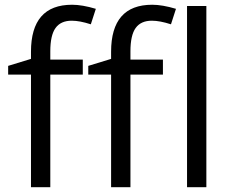

<svg xmlns="http://www.w3.org/2000/svg" viewBox="-20 -785 972 805"><path d="M663.1 -472.2H526.9V0H445.8V-472.2H350.1V-508.8L445.8 -538.1V-567.9Q445.8 -765.1 618.2 -765.1Q660.6 -765.1 717.8 -748L696.8 -683.1Q649.9 -698.2 616.7 -698.2Q570.8 -698.2 548.8 -667.7Q526.9 -637.2 526.9 -569.8V-535.2H663.1ZM327.1 -472.2H190.9V0H109.9V-472.2H14.2V-508.8L109.9 -538.1V-567.9Q109.9 -765.1 282.2 -765.1Q324.7 -765.1 381.8 -748L360.8 -683.1Q314 -698.2 280.8 -698.2Q234.9 -698.2 212.9 -667.7Q190.9 -637.2 190.9 -569.8V-535.2H327.1ZM845.2 0H764.2V-759.8H845.2Z"/></svg>

Font: f0_57812 
Style: Regular
Weight: 400
Foundry: Ascender Corporation
Version: Version 1.10